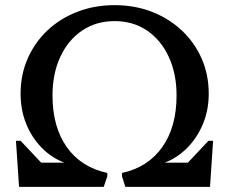

<svg xmlns="http://www.w3.org/2000/svg" viewBox="-20 -726 890 746"><path d="M54 0 42 -179H60L140 -94H230Q180 -113 141.5 -152.5Q103 -192 81.5 -245.5Q60 -299 60 -362Q60 -436 87.5 -498.5Q115 -561 164 -607.5Q213 -654 280 -680Q347 -706 425 -706Q504 -706 570.5 -680Q637 -654 686.5 -607.5Q736 -561 763.5 -498.5Q791 -436 791 -362Q791 -299 769 -245.5Q747 -192 708.5 -152.5Q670 -113 620 -94H710L790 -179H808L796 0H467L454 -41V-54Q555 -76 610.5 -154.5Q666 -233 666 -355Q666 -440 635.5 -505.5Q605 -571 551 -607.5Q497 -644 425 -644Q354 -644 299.5 -607.5Q245 -571 214.5 -505.5Q184 -440 184 -355Q184 -233 239.5 -154.5Q295 -76 397 -54V-41L383 0Z"/></svg>

Font: Platypi
Style: Regular
Weight: 400
Designer: David Sargent
Foundry: Bolt Cutter Type
Version: Version 1.200; ttfautohint (v1.8.4.7-5d5b)